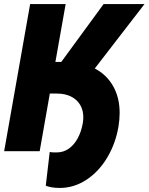

<svg xmlns="http://www.w3.org/2000/svg" viewBox="-50 -745 732 946"><path d="M539.5 -188Q539.5 -156 533.5 -120Q519 -36.5 477.8 32.2Q436.5 101 375.5 141Q314.5 181 244.5 181Q222 181 204 177.8Q186 174.5 175.5 170L195 3.5Q201 5.5 211.5 5.8Q222 6 229.5 6Q263 6 289.5 -13Q316 -32 333.2 -64.2Q350.5 -96.5 357.5 -136Q360.5 -152 360.5 -167Q360.5 -202 345 -228.2Q329.5 -254.5 300.2 -269.2Q271 -284 230.5 -284H195.5L145.5 0H-29.5L98.5 -725H273.5L223 -440H252L460.5 -725H662L417 -407.5Q475 -377.5 507.2 -321Q539.5 -264.5 539.5 -188Z"/></svg>

Font: JuliaMono Black
Style: Italic
Weight: 900
Italic angle: -9°
Monospace: yes
Designer: cormullion
Foundry: corm
Version: Version 0.057; ttfautohint (v1.8.4)